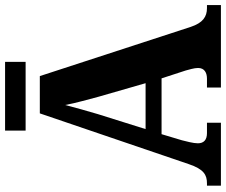

<svg xmlns="http://www.w3.org/2000/svg" viewBox="-87 -804 891 757"><g transform="rotate(-90 358.5 -425.5)"><path d="M222 -770H493V-851H222ZM5 0H253V-55H212C185 -55 172 -68 172 -91C172 -109 180 -138 184 -154L208 -234H428L459 -139C462 -127 469 -106 469 -90C469 -64 449 -55 427 -55H392V0H717V-55H705C671 -55 647 -71 631 -119L437 -714H290L90 -127C70 -67 47 -55 14 -55H5ZM228 -297 287 -485C299 -525 312 -572 323 -614C331 -570 345 -524 356 -481L409 -297Z"/></g></svg>

Font: Noto Serif Armenian SemiCondensed
Style: Bold
Weight: 700
Width: 4
Designer: Monotype Design Team
Foundry: Monotype Imaging Inc.
Version: Version 2.008